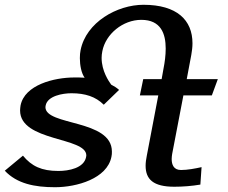

<svg xmlns="http://www.w3.org/2000/svg" viewBox="-45 -774 952 803"><path d="M-25 -60C26 -6 99 9 185 9C276 9 403 -27 421 -118C423 -126 423 -133 423 -140C423 -276 145 -247 145 -326C145 -328 146 -331 146 -333C154 -373 217 -384 254 -384C311 -384 355 -370 389 -336L453 -398C443 -407 432 -414 420 -420C410 -434 380 -477 380 -532C380 -541 381 -550 383 -560C397 -632 469 -691 546 -691C628 -691 648 -633 648 -571C648 -542 644 -513 639 -488L631 -443H554L540 -375H617L569 -123C566 -108 564 -94 564 -81C564 -24 596 7 684 7C719 7 758 4 793 -2L798 -75C771 -69 739 -63 712 -63C681 -63 673 -86 673 -109C673 -116 674 -123 675 -130L722 -375H841L866 -443H736L755 -544C758 -561 760 -577 760 -593C760 -690 695 -754 555 -754C445 -754 315 -681 292 -564C290 -555 289 -543 289 -531C289 -502 295 -468 309 -449C295 -450 280 -450 266 -450C181 -450 58 -419 41 -333C40 -326 39 -318 39 -312C39 -181 316 -202 316 -124C316 -122 315 -119 315 -117C306 -71 243 -59 199 -59C129 -59 87 -79 51 -123Z"/></svg>

Font: KpSans
Style: BoldItalic
Weight: 700
Italic angle: -11°
Version: Version 0.66